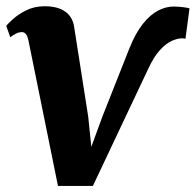

<svg xmlns="http://www.w3.org/2000/svg" viewBox="-27 -587 628 616"><path d="M388 -431.5Q407.5 -480.5 431.2 -510.2Q455 -540 480.2 -553Q505.5 -566 529.5 -566Q545 -566 562 -563.8Q579 -561.5 581 -560L568 -462.5Q566 -463.5 563 -463.8Q560 -464 557 -464Q542.5 -464 524 -455.8Q505.5 -447.5 486 -426.2Q466.5 -405 448.5 -366L271 9.5H159L64.5 -456Q61.5 -471 56.2 -477.5Q51 -484 43.5 -484Q33 -484 23 -478.5Q13 -473 6 -467.5L-7 -504Q-3 -509.5 13.8 -525Q30.5 -540.5 57 -553.8Q83.5 -567 116.5 -567Q158 -567 182.2 -549.8Q206.5 -532.5 211 -500L256 -213L266 -116L301.5 -213Z"/></svg>

Font: Merriweather 20pt ExtraBold
Style: Italic
Weight: 800
Italic angle: -7.8°
Version: Version 2.101